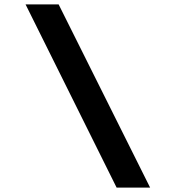

<svg xmlns="http://www.w3.org/2000/svg" viewBox="-20 -767 773 871"><path d="M661 84H509L96 -747H246Z"/></svg>

Font: Figtree Light ExtraBold
Style: Italic
Weight: 800
Italic angle: -9.5°
Version: Version 2.001;gftools[0.9.30]